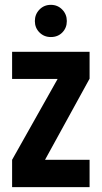

<svg xmlns="http://www.w3.org/2000/svg" viewBox="-20 -773 420 793"><path d="M190 -620Q162 -620 143 -639Q124 -658 124 -686Q124 -714 143 -733.5Q162 -753 190 -753Q218 -753 237 -733.5Q256 -714 256 -686Q256 -658 237.5 -639Q219 -620 190 -620ZM30 0V-113L218 -447H30V-559H350V-448L166 -113H350V0Z"/></svg>

Font: Stick No Bills
Style: Bold
Weight: 700
Version: Version 2.000